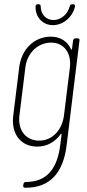

<svg xmlns="http://www.w3.org/2000/svg" viewBox="-20 -681 410 901"><path d="M228 -563C277 -563 321 -601 332 -651C333 -657 329 -661 324 -661H319C313 -661 309 -658 307 -651C298 -614 266 -587 231 -587C196 -587 171 -614 171 -651C171 -658 167 -661 162 -661H157C151 -661 147 -657 147 -651C145 -601 180 -563 228 -563ZM323 -491 318 -452C318 -448 315 -447 313 -450C297 -487 263 -509 219 -509C140 -509 80 -449 70 -364L42 -137C32 -53 77 7 155 7C200 7 239 -15 265 -52C267 -55 270 -54 269 -50L263 -3C250 108 202 173 101 173C95 173 91 177 90 183L89 190C88 196 91 200 98 200C218 201 278 126 293 -2L353 -491C354 -497 351 -501 345 -501H334C328 -501 324 -497 323 -491ZM164 -21C102 -21 63 -69 71 -138L99 -364C107 -433 158 -481 220 -481C280 -481 316 -433 308 -364L280 -138C271 -69 224 -21 164 -21Z"/></svg>

Font: Barlow Condensed Thin
Style: Italic
Weight: 250
Width: 3
Italic angle: -7°
Designer: Jeremy Tribby
Foundry: Tribby Type
Version: Version 1.422;hotconv 1.0.109;makeotfexe 2.5.65596